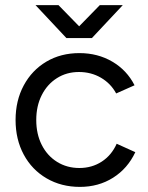

<svg xmlns="http://www.w3.org/2000/svg" viewBox="-20 -720 581 752"><path d="M41 -250Q41 -326 73 -385.5Q105 -445 161.5 -478.5Q218 -512 291 -512Q363 -512 420 -478.5Q477 -445 507 -386L435 -354Q414 -393 375.5 -415.5Q337 -438 289 -438Q241 -438 203 -414Q165 -390 143.5 -347.5Q122 -305 122 -250Q122 -195 143.5 -152.5Q165 -110 203.5 -86Q242 -62 291 -62Q340 -62 378.5 -87Q417 -112 437 -157L510 -124Q480 -60 423 -24Q366 12 293 12Q220 12 162.5 -21.5Q105 -55 73 -114.5Q41 -174 41 -250ZM119 -700H209L290 -617L371 -700H461L340 -571H240Z"/></svg>

Font: Oak Sans
Style: Regular
Weight: 400
Designer: Erik Kennedy, Walven
Foundry: Erik Kennedy, Walven
Version: Version 1.000